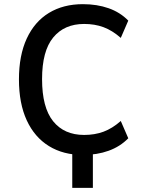

<svg xmlns="http://www.w3.org/2000/svg" viewBox="-20 -734 697 922"><path d="M327 168V-44H426V168ZM378 10Q284 10 215 -32.5Q146 -75 108.5 -156Q71 -237 71 -353Q71 -468 108.5 -549Q146 -630 215 -672Q284 -714 378 -714Q446 -714 501.5 -694.5Q557 -675 596 -635L560 -552Q519 -588 477 -603.5Q435 -619 384 -619Q289 -619 235.5 -554Q182 -489 182 -354Q182 -218 235 -152Q288 -86 384 -86Q435 -86 477 -101.5Q519 -117 560 -153L596 -70Q557 -30 501.5 -10Q446 10 378 10Z"/></svg>

Font: Nunito Sans 7pt SemiCondensed SemiBold
Style: Regular
Weight: 600
Width: 4
Designer: Vernon Adams
Foundry: Vernon Adams
Version: Version 3.101;gftools[0.9.27]